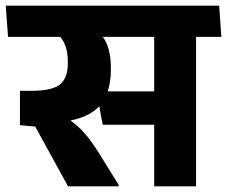

<svg xmlns="http://www.w3.org/2000/svg" viewBox="-44 -661 805 681"><path d="M651.4 -568H502.9V0H651.4ZM472 -530.3H741.1L733.4 -640.8H464.3ZM690.1 -530.3 682.5 -640.8H-23.6L-15.5 -530.3ZM298.2 -336.8 320.2 -218.7H534.9V-336.8ZM376.7 0V-5.4L308.1 -116.3Q288.4 -147.8 270.4 -171Q252.5 -194.1 232 -212.7Q211.5 -231.2 184 -248.4V-309.4L26.8 -339V-216.9L80.9 -212.1L197.3 0ZM298.1 -555.3H139.2Q171.1 -535.2 183.8 -508.4Q196.6 -481.6 196.6 -442.8V-436.5Q196.6 -384.4 168.9 -361.7Q141.2 -339 69.7 -339H26.8L101.2 -223.7L141.7 -225.8Q253.2 -231.7 301.2 -277.4Q349.2 -323.2 349.2 -413.5V-421.6Q349.2 -466.5 337.2 -499Q325.3 -531.4 298.1 -555.3Z"/></svg>

Font: Anek Devanagari Medium
Style: Regular
Weight: 500
Designer: Kailash Malviya (Devanagari) & Yesha Goshar (Latin)
Foundry: Ek Type
Version: Version 1.003